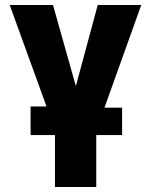

<svg xmlns="http://www.w3.org/2000/svg" viewBox="-20 -548 610 772"><path d="M19 -528 167 -120H103V-5H201V204H367V-5H471V-115H400L548 -528H373L285 -202L193 -528Z"/></svg>

Font: Asimov Pro
Style: Ult
Weight: 900
Designer: Google
Version: Version 2.000980; 2014